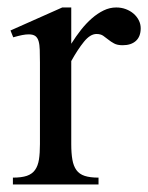

<svg xmlns="http://www.w3.org/2000/svg" viewBox="-20 -489 393 509"><path d="M85.9 -323.2Q85.9 -342.8 85.4 -356.7Q85 -370.6 82.3 -379.9Q79.6 -389.2 73.5 -393.6Q67.4 -397.9 56.2 -397.9Q48.3 -397.9 38.6 -396Q28.8 -394 15.1 -390.1L7.8 -408.2L145 -469.2H168.9V-373Q181.2 -392.6 194.8 -409.9Q208.5 -427.2 223.6 -440.4Q238.8 -453.6 254.9 -461.4Q271 -469.2 288.1 -469.2Q301.8 -469.2 313.5 -464.8Q325.2 -460.4 334 -452.9Q342.8 -445.3 347.9 -435.3Q353 -425.3 353 -414.1Q353 -392.1 340.3 -380.6Q327.6 -369.1 305.2 -369.1Q291 -369.1 282.5 -373.8Q273.9 -378.4 267.1 -384Q260.3 -389.6 253.4 -394.3Q246.6 -398.9 235.8 -398.9Q219.2 -398.9 202.6 -378.4Q186 -357.9 168.9 -327.1V-106.9Q168.9 -82.5 171.9 -65.7Q174.8 -48.8 182.6 -38.1Q190.4 -27.3 204.6 -22.7Q218.8 -18.1 241.2 -18.1V0H14.2V-18.1Q37.1 -18.1 51.3 -22.9Q65.4 -27.8 73 -38.6Q80.6 -49.3 83.3 -66.2Q85.9 -83 85.9 -106.9Z"/></svg>

Font: Tuladha Jejeg
Style: Regular
Weight: 400
Designer: R.S. Wihananto
Foundry: R.S. Wihananto
Version: Version 1.92